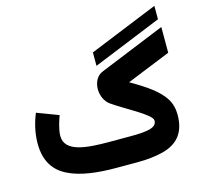

<svg xmlns="http://www.w3.org/2000/svg" viewBox="-116 -953 1137 1080"><g transform="rotate(-15 452.5 -412.5)"><path d="M873.5 -747.1V-825.2L471.7 -661.6V-583.5ZM555.7 0C611.3 0 660.6 -5.4 703.6 -16.6C789.6 -38.6 841.3 -93.3 841.3 -200.2C841.3 -236.3 832.5 -268.1 815.4 -295.4C780.3 -350.1 714.4 -395.5 625 -446.8L880.4 -550.3V-700.2L498.5 -544.4C461.9 -530.3 444.8 -492.7 444.8 -454.1C444.8 -418.5 460.4 -380.9 488.3 -360.8C522 -336.9 575.7 -306.2 623.5 -276.4C671.4 -246.6 707.5 -219.7 707.5 -202.1C707.5 -160.6 654.8 -151.4 555.2 -151.4H432.1C298.8 -151.4 172.9 -160.6 172.9 -254.9C172.9 -292 189 -339.4 199.7 -369.6L74.2 -417C54.2 -368.2 38.6 -309.1 38.6 -247.1C38.6 -145 80.6 -82.5 152.8 -47.4C224.6 -11.7 322.3 0 432.1 0Z"/></g></svg>

Font: Vazirmatn Black
Style: Regular
Weight: 900
Designer: Saber Rastikerdar
Foundry: Saber Rastikerdar
Version: Version 33.003